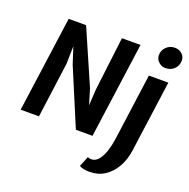

<svg xmlns="http://www.w3.org/2000/svg" viewBox="-178 -984 1385 1409"><g transform="rotate(20 515.0 -279.0)"><path d="M40.5 0 143.5 -747H279.5L465 -321.5L501 -202L508.5 -327.5L559.5 -747H704.5L601.5 0H471.5L286 -441.5L244.5 -569.5L241.5 -432L183.5 0ZM672 256Q645 256 623.5 251.8Q602 247.5 590.5 238.5L623 158.5Q627 161 635.2 163Q643.5 165 649.5 165Q684.5 165 708.5 134.5Q732.5 104 746.8 58.2Q761 12.5 767.5 -32.5L839 -557H991L914.5 -0.5Q905 73 872.2 131Q839.5 189 788.5 222.5Q737.5 256 672 256ZM931.5 -650Q902.5 -650 879.5 -671.8Q856.5 -693.5 856.5 -723Q856.5 -760.5 883.2 -787.5Q910 -814.5 950 -814.5Q983.5 -814.5 1006 -793.5Q1028.5 -772.5 1028.5 -743Q1028.5 -703 1001.8 -676.5Q975 -650 931.5 -650Z"/></g></svg>

Font: Merriweather Sans Italic
Style: Bold
Weight: 700
Italic angle: -7.5°
Designer: Eben Sorkin
Foundry: Eben Sorkin
Version: Version 1.008; ttfautohint (v1.7.19-72a1) -l 8 -r 50 -G 200 